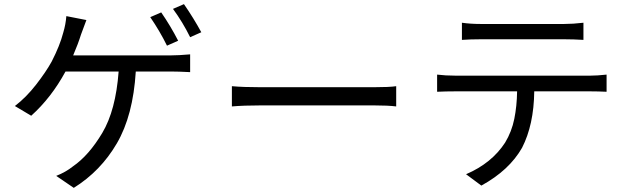

<svg xmlns="http://www.w3.org/2000/svg" viewBox="-20 -850 3040 929"><path d="M760 -790Q805 -725 842 -653L788 -629Q753 -700 707 -767ZM870 -830Q917 -762 954 -694L900 -670Q864 -743 817 -807ZM398 -753Q384 -716 372 -683Q358 -638 334 -582H807Q843 -582 900 -587V-501Q842 -504 807 -504H637Q624 -291 545.5 -156.5Q467 -22 337 59L252 1Q298 -17 333 -45Q410 -98 475 -207Q540 -316 554 -504H297Q228 -377 131 -290L52 -337Q107 -379 155 -441Q203 -503 230 -552Q270 -630 286 -692Q298 -732 301 -772Z M1102 -433Q1157 -428 1241 -428Q1352 -428 1789 -428Q1864 -428 1897 -433V-335Q1858 -340 1790 -340Q1678 -340 1241 -340Q1159 -340 1102 -335Z M2215 -740Q2257 -734 2305 -734Q2392 -734 2710 -734Q2752 -734 2803 -740V-657Q2754 -660 2710 -660Q2628 -660 2306 -660Q2257 -660 2215 -657ZM2095 -489Q2136 -484 2182 -484Q2269 -484 2837 -484Q2869 -484 2915 -489V-406Q2873 -408 2837 -408H2565Q2563 -246 2506 -135Q2444 -26 2309 48L2235 -7Q2359 -60 2424 -160Q2456 -213 2468.5 -275Q2481 -337 2482 -408H2182Q2137 -408 2095 -406Z"/></svg>

Font: Gothic Nguyen
Style: Regular
Weight: 400
Designer: MORI Takayuki
Version: Version 1.220;July 21, 2023;FontCreator 14.0.0.2814 64-bit